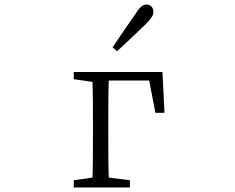

<svg xmlns="http://www.w3.org/2000/svg" viewBox="-20 -831 1040 851"><path d="M479 -621 499 -604C543 -645 586 -685 625 -723C651 -749 660 -763 660 -778C660 -800 645 -811 630 -811C613 -811 600 -800 580 -769C547 -721 512 -671 479 -621ZM307 -480 390 -468C392 -413 392 -335 392 -280V-227C392 -175 392 -98 390 -44L307 -32V0H556V-32L462 -44C460 -98 460 -175 460 -227V-280C460 -337 460 -419 462 -474H641L669 -331H709L700 -512H307Z"/></svg>

Font: Kiri Minchoo Light
Style: Regular
Weight: 300
Designer: Ryoko NISHIZUKA 西塚涼子 (kana & ideographs); Frank Grießhammer (Latin, Greek & Cyrillic);
akenotsuki.com/eyeben/fonts/ (U+
Foundry: Adobe
akenotsuki.com/eyeben/fonts/
Version: Version 4.002;hotconv 1.0.119;makeotfexe 2.5.65604